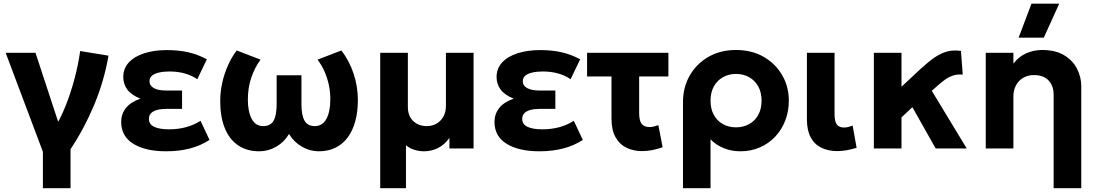

<svg xmlns="http://www.w3.org/2000/svg" viewBox="-20 -784 5796 1014"><path d="M206.5 210V17.5L10 -505H167.5L307.5 -79L266.5 -106Q298.5 -155.5 325.2 -221.8Q352 -288 372.2 -363Q392.5 -438 403.5 -514.5L553 -490Q530 -356.5 477.8 -231.2Q425.5 -106 352.5 4V210Z M857 15Q748.5 15 684.2 -24.5Q620 -64 620 -140.5Q620 -181.5 644.5 -213Q669 -244.5 721.5 -263Q674 -282 652.5 -311Q631 -340 631 -377.5Q631 -422.5 660.5 -454.2Q690 -486 742.2 -502.8Q794.5 -519.5 861.5 -519.5Q923 -519.5 973.2 -508.2Q1023.5 -497 1072.5 -471L1022 -365.5Q992.5 -386 955.2 -396.2Q918 -406.5 876 -406.5Q845 -406.5 821 -401.2Q797 -396 783.2 -384.8Q769.5 -373.5 769.5 -355Q769.5 -331.5 792.5 -318.8Q815.5 -306 855.5 -306H941.5V-209H860.5Q831.5 -209 810.2 -203.5Q789 -198 777.8 -186.2Q766.5 -174.5 766.5 -156Q766.5 -127.5 794.5 -114.2Q822.5 -101 873 -101Q920 -101 962 -112.2Q1004 -123.5 1039 -146L1086.5 -45Q1040.5 -15 983.5 0Q926.5 15 857 15Z M1349.5 15Q1283 15 1236.8 -17Q1190.5 -49 1166.8 -108.2Q1143 -167.5 1143 -250Q1143 -297 1153.2 -344.5Q1163.5 -392 1183 -436.5Q1202.5 -481 1230 -517.5L1356 -469Q1340 -447.5 1327.5 -422.8Q1315 -398 1306.2 -371.2Q1297.5 -344.5 1293.2 -316.2Q1289 -288 1289 -259Q1289 -195 1309 -156.8Q1329 -118.5 1369 -118Q1408.5 -118 1424.8 -146.2Q1441 -174.5 1441 -234.5V-386.5H1572V-234.5Q1572 -174.5 1588.5 -146.2Q1605 -118 1644 -118Q1664 -118.5 1679 -128.2Q1694 -138 1704 -156.5Q1714 -175 1719.2 -200.8Q1724.5 -226.5 1724.5 -259Q1724.5 -298 1716.8 -335Q1709 -372 1694 -406Q1679 -440 1657 -469L1783 -517.5Q1825 -462.5 1847.5 -394.8Q1870 -327 1870 -256Q1870 -194.5 1856.5 -144.5Q1843 -94.5 1816.8 -58.8Q1790.5 -23 1752 -4Q1713.5 15 1663.5 15Q1617 15 1575 -9Q1533 -33 1506.5 -76.5Q1480.5 -33 1438.5 -9Q1396.5 15 1349.5 15Z M1988 210V-505H2134V-220Q2134 -172 2162 -145Q2190 -118 2234.5 -118Q2263 -118 2285.8 -131.2Q2308.5 -144.5 2321.8 -168.5Q2335 -192.5 2335 -224V-505H2481V0H2353.5V-55.5Q2327 -19 2292.8 -2Q2258.5 15 2220 15Q2193 15 2168.2 7.2Q2143.5 -0.5 2124 -17V210Z M2828.5 15Q2720 15 2655.8 -24.5Q2591.5 -64 2591.5 -140.5Q2591.5 -181.5 2616 -213Q2640.5 -244.5 2693 -263Q2645.5 -282 2624 -311Q2602.5 -340 2602.5 -377.5Q2602.5 -422.5 2632 -454.2Q2661.5 -486 2713.8 -502.8Q2766 -519.5 2833 -519.5Q2894.5 -519.5 2944.8 -508.2Q2995 -497 3044 -471L2993.5 -365.5Q2964 -386 2926.8 -396.2Q2889.5 -406.5 2847.5 -406.5Q2816.5 -406.5 2792.5 -401.2Q2768.5 -396 2754.8 -384.8Q2741 -373.5 2741 -355Q2741 -331.5 2764 -318.8Q2787 -306 2827 -306H2913V-209H2832Q2803 -209 2781.8 -203.5Q2760.5 -198 2749.2 -186.2Q2738 -174.5 2738 -156Q2738 -127.5 2766 -114.2Q2794 -101 2844.5 -101Q2891.5 -101 2933.5 -112.2Q2975.5 -123.5 3010.5 -146L3058 -45Q3012 -15 2955 0Q2898 15 2828.5 15Z M3371 14Q3324.5 14 3288 -4Q3251.5 -22 3230.5 -59.8Q3209.5 -97.5 3209.5 -156V-380H3080.5V-505H3510V-380H3355.5V-188Q3355.5 -146 3369.2 -129.5Q3383 -113 3409.5 -113Q3421 -113 3432.8 -115.8Q3444.5 -118.5 3457 -123L3479.5 -6.5Q3452 3.5 3424.5 8.8Q3397 14 3371 14Z M3587 210V-244.5Q3587 -322.5 3622.5 -384.8Q3658 -447 3721 -483.5Q3784 -520 3867 -520Q3950.5 -520 4013.2 -483.8Q4076 -447.5 4111 -386.8Q4146 -326 4146 -252.5Q4146 -196 4127.2 -147.5Q4108.5 -99 4074.2 -62.5Q4040 -26 3993 -5.5Q3946 15 3890 15Q3843.5 15 3802.5 -1.5Q3761.5 -18 3732.5 -48V210ZM3867 -111.5Q3906 -111.5 3936.8 -128.8Q3967.5 -146 3984.8 -177.5Q4002 -209 4002 -252.5Q4002 -296 3984.5 -327.5Q3967 -359 3936.5 -376.2Q3906 -393.5 3867 -393.5Q3828.5 -393.5 3798 -376.2Q3767.5 -359 3750 -327.5Q3732.5 -296 3732.5 -252.5Q3732.5 -209 3749.8 -177.5Q3767 -146 3797.5 -128.8Q3828 -111.5 3867 -111.5Z M4401.5 14Q4354 14 4317.8 -3.8Q4281.5 -21.5 4261.5 -58.5Q4241.5 -95.5 4241.5 -154V-505H4387.5V-181Q4387.5 -142 4399.8 -126.2Q4412 -110.5 4437.5 -110.5Q4447.5 -110.5 4459 -113.2Q4470.5 -116 4483 -120.5L4504 -3.5Q4477 5 4451 9.5Q4425 14 4401.5 14Z M4595 0V-505H4741V-326L4844 -422Q4881.5 -456.5 4914.5 -479.5Q4947.5 -502.5 4981.2 -511.8Q5015 -521 5055 -515L5064.5 -390Q5036.5 -392.5 5014 -385.2Q4991.5 -378 4970.8 -363.2Q4950 -348.5 4927 -327.5L4901 -304.5L5085.5 0H4921.5L4798.5 -218L4741 -164V0Z M5544.5 210V-282.5Q5544.5 -330.5 5517.8 -359Q5491 -387.5 5440.5 -387.5Q5408.5 -387.5 5384 -373.2Q5359.5 -359 5345.8 -333.5Q5332 -308 5332 -274.5V0H5186V-505H5332V-448Q5361 -486 5400.8 -503Q5440.5 -520 5484 -520Q5554.5 -520 5600.2 -492.2Q5646 -464.5 5668.2 -420.5Q5690.5 -376.5 5690.5 -328V210ZM5359.5 -585 5427.5 -764.5H5574L5492.5 -585Z"/></svg>

Font: Geologica Roman SemiBold
Style: Regular
Weight: 600
Designer: Sindre Bremnes, Frode Helland
Foundry: Monokrom Skriftforlag AS
Version: Version 1.010;gftools[0.9.28]